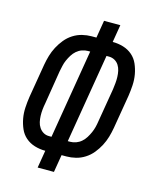

<svg xmlns="http://www.w3.org/2000/svg" viewBox="-111 -812 722 888"><g transform="rotate(15 250.0 -367.5)"><path d="M155 0 169 -84Q142 -84 117.5 -91.5Q93 -99 74.5 -115Q56 -131 46 -154Q36 -177 31.5 -202Q27 -227 28.5 -253.5Q30 -280 34 -306L61 -467Q65 -490 71.5 -512Q78 -534 89 -555Q100 -576 115.5 -595Q131 -614 151.5 -627Q172 -640 194.5 -645.5Q217 -651 239 -651H262L276 -735H354L340 -651Q367 -651 391.5 -643.5Q416 -636 434.5 -620Q453 -604 463 -581Q473 -558 477.5 -533Q482 -508 480.5 -481.5Q479 -455 475 -429L448 -268Q444 -245 437.5 -223Q431 -201 420 -180Q409 -159 393.5 -140Q378 -121 357.5 -108Q337 -95 314.5 -89.5Q292 -84 270 -84H247L233 0ZM168 -154H180L251 -581H240Q226 -581 212 -576Q198 -571 186.5 -561Q175 -551 167 -538Q159 -525 153 -511.5Q147 -498 144 -484Q141 -470 138 -456L112 -295Q109 -280 107.5 -265Q106 -250 106.5 -235Q107 -220 110 -206Q113 -192 121 -180Q129 -168 141 -161Q153 -154 168 -154ZM258 -154H269Q283 -154 297 -159Q311 -164 322.5 -174Q334 -184 342 -197Q350 -210 356 -223.5Q362 -237 365.5 -251Q369 -265 371 -279L398 -440Q400 -455 401.5 -470Q403 -485 402.5 -500Q402 -515 399 -529Q396 -543 388.5 -555Q381 -567 368.5 -574Q356 -581 341 -581H329Z"/></g></svg>

Font: Iosevka Curly
Style: Italic
Weight: 400
Italic angle: -9°
Monospace: yes
Designer: Belleve Invis
Foundry: Belleve Invis
Version: Version 22.1.2; ttfautohint (v1.8.4)